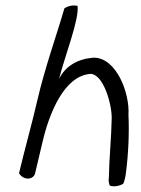

<svg xmlns="http://www.w3.org/2000/svg" viewBox="-20 -648 503 686"><path d="M48 -29C63 -4 97 -4 105 -27L132 -141C155 -240 208 -377 303 -384C350 -384 381 -272 379 -223C378 -158 370 -81 369 -14C367 -3 369 6 372 15C387 21 407 16 420 9C425 -1 427 -12 429 -23C439 -97 442 -173 439 -238C444 -315 396 -442 315 -442C259 -438 214 -413 191 -366C211 -446 264 -580 257 -627C240 -631 221 -626 210 -618C181 -518 141 -408 114 -292C93 -201 69 -118 48 -29Z"/></svg>

Font: Comica
Style: RgIta
Weight: 400
Designer: Jasper
Foundry: KineticPlasma Fonts/Cannot Into Space Fonts
Version: Version 0.89